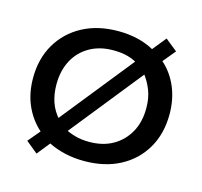

<svg xmlns="http://www.w3.org/2000/svg" viewBox="-97 -724 910 863"><g transform="rotate(15 358.5 -292.5)"><path d="M144 33 89 -12 136 -68Q91 -108 66 -164.5Q41 -221 41 -292Q41 -382 81 -450Q121 -518 192 -556Q263 -594 358 -594Q406 -594 448 -584Q490 -574 524 -555L575 -618L631 -573L583 -515Q628 -475 652 -418Q676 -361 676 -292Q676 -202 636.5 -134Q597 -66 526 -28Q455 10 358 10Q312 10 270 0.5Q228 -9 192 -27ZM150 -291Q150 -247 162.5 -209.5Q175 -172 205 -139L188 -135L470 -487L478 -473Q457 -488 427.5 -496.5Q398 -505 358 -505Q295 -505 248 -478Q201 -451 175.5 -403Q150 -355 150 -291ZM246 -93 240 -109Q262 -96 292 -87.5Q322 -79 358 -79Q422 -79 468.5 -105.5Q515 -132 541.5 -179.5Q568 -227 568 -291Q568 -339 553.5 -375.5Q539 -412 514 -444H527Z"/></g></svg>

Font: Rokkitt SemiBold Medium
Style: Regular
Weight: 500
Version: Version 3.103